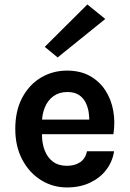

<svg xmlns="http://www.w3.org/2000/svg" viewBox="-20 -809 570 843"><path d="M274.1 14Q212.1 14 160.5 -17.9Q109 -49.8 78 -107.8Q47.1 -165.7 47.1 -243.1Q47.1 -323.1 77.8 -380.4Q108.5 -437.8 160 -468.4Q211.6 -499 274.1 -499Q332.2 -499 374.4 -475.7Q416.5 -452.3 442.4 -412.6Q468.2 -373 477.2 -323Q486.2 -273.1 478 -219.9H141.1V-284H394.6L371.6 -269Q373.1 -292.6 369.3 -316.5Q365.5 -340.4 355 -360.5Q344.4 -380.7 325.2 -392.9Q306 -405 276 -405Q240 -405 215 -387Q190 -369 177.1 -338.1Q164.1 -307.2 164.1 -268V-220.9Q164.1 -179.9 176.3 -148.5Q188.5 -117 212.8 -99Q237.1 -81 274.1 -81Q308.6 -81 332 -96.9Q355.5 -112.9 362 -144.9H481Q473.5 -98.1 445.7 -62.3Q417.8 -26.5 374 -6.3Q330.2 14 274.1 14ZM233.1 -556.8 176.5 -603.2 363.6 -789.4 442.2 -725.7Z"/></svg>

Font: Karla
Style: Regular
Weight: 400
Designer: Jonathan Pinhorn
Version: Version 2.004;gftools[0.9.33]